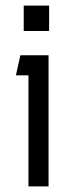

<svg xmlns="http://www.w3.org/2000/svg" viewBox="-20 -668 260 688"><path d="M65 -648V-557H156V-648ZM37 -398H82V0H154V-470H53Z"/></svg>

Font: Kreadon Medium
Style: Regular
Weight: 500
Designer: kohakuno
Foundry: StudioGnu
Version: Version 1.000;Glyphs 3.1.2 (3151)